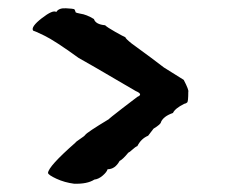

<svg xmlns="http://www.w3.org/2000/svg" viewBox="-20 -489 556 464"><path d="M116 -460Q122 -470 139.5 -469Q157 -468 159 -467Q161 -466 163 -459Q164 -458 174 -456Q189 -454 207 -443Q211 -430 234 -428Q239 -423 258.5 -412Q278 -401 283 -399Q283 -396 298 -384Q353 -344 376 -326L424 -296Q437 -271 435 -267Q435 -244 432.5 -241.5Q430 -239 425 -238Q403 -227 398 -216Q375 -208 369 -194Q369 -189 351 -178L338 -161Q321 -154 312 -136Q307 -134 300 -127.5Q293 -121 290 -120Q277 -104 269 -100Q258 -80 240 -80Q238 -73 228 -64.5Q218 -56 208 -55Q191 -44 159 -45Q136 -48 116.5 -57Q97 -66 96 -71Q97 -87 162 -144Q164 -147 174 -153.5Q184 -160 186 -163Q190 -169 243 -201Q243 -202 276 -227.5Q309 -253 312 -255Q327 -261 308 -269Q180 -344 170 -349Q112 -391 87 -403Q62 -415 60 -415Q54 -424 81 -445Q108 -466 116 -460Z"/></svg>

Font: Caveat Brush
Style: Regular
Weight: 400
Designer: Pablo Impallari
Foundry: Creative Lab NY
Version: Version 1.096; ttfautohint (v1.3)